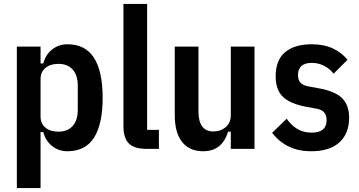

<svg xmlns="http://www.w3.org/2000/svg" viewBox="-20 -760 1834 980"><path d="M66 -522H187V-436H201Q212 -480 245.5 -507Q279 -534 324 -534Q416 -534 460 -464.5Q504 -395 504 -261Q504 -127 460 -57.5Q416 12 324 12Q279 12 245.5 -15Q212 -42 201 -86H187V200H66ZM278 -88Q325 -88 351 -117Q377 -146 377 -199V-323Q377 -376 351 -405Q325 -434 278 -434Q237 -434 212 -413.5Q187 -393 187 -356V-166Q187 -129 212 -108.5Q237 -88 278 -88Z M728 0Q665 0 637.5 -28Q610 -56 610 -116V-740H731V-97H791V0Z M1158 -88H1144Q1114 12 1017 12Q947 12 909.5 -35.5Q872 -83 872 -172V-522H993V-192Q993 -89 1069 -89Q1106 -89 1132 -111Q1158 -133 1158 -172V-522H1279V0H1158Z M1569 12Q1504 12 1455 -11.5Q1406 -35 1369 -82L1443 -154Q1468 -119 1499 -101Q1530 -83 1571 -83Q1647 -83 1647 -147Q1647 -172 1634.5 -186.5Q1622 -201 1592 -206L1543 -215Q1461 -230 1424 -266Q1387 -302 1387 -371Q1387 -453 1435 -493.5Q1483 -534 1571 -534Q1632 -534 1676.5 -514Q1721 -494 1754 -455L1683 -384Q1663 -409 1634.5 -424Q1606 -439 1571 -439Q1501 -439 1501 -376Q1501 -350 1515 -336.5Q1529 -323 1559 -318L1609 -309Q1691 -294 1726.5 -258.5Q1762 -223 1762 -159Q1762 -78 1712 -33Q1662 12 1569 12Z"/></svg>

Font: IBM Plex Sans Cond SmBld
Style: Regular
Weight: 600
Width: 3
Designer: Mike Abbink, Paul van der Laan, Pieter van Rosmalen
Foundry: Bold Monday
Version: Version 1.3